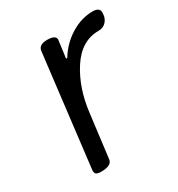

<svg xmlns="http://www.w3.org/2000/svg" viewBox="-133 -604 658 708"><g transform="rotate(-30 196.0 -250.0)"><path d="M346 -441Q273 -441 225.5 -368.5Q178 -296 166 -195L143 -11Q140 14 96 14Q81 14 75 10Q69 6 69 -6L126 -482Q129 -507 165 -507Q201 -507 201 -487L191 -412H196Q224 -458 269 -486Q314 -514 363 -514Q392 -514 392 -493Q392 -472 383 -460Q370 -441 346 -441Z"/></g></svg>

Font: Kite One
Style: Regular
Weight: 400
Designer: Eduardo Rodriguez Tunni
Foundry: Eduardo Rodriguez Tunni
Version: Version 1.001